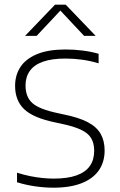

<svg xmlns="http://www.w3.org/2000/svg" viewBox="-20 -820 528 846"><path d="M215 7Q177 7 135 1Q93 -5 55 -17V-59Q83.5 -50 111.5 -44.2Q139.5 -38.5 166 -35.8Q192.5 -33 216 -33Q277.5 -33 317.2 -47.2Q357 -61.5 376 -88.8Q395 -116 395 -155.5Q395 -188.5 381.8 -211Q368.5 -233.5 336.5 -248.5Q304.5 -263.5 249.5 -275L224 -280.5Q128 -300 87.2 -338.2Q46.5 -376.5 46.5 -441.5Q46.5 -489.5 70.5 -525.5Q94.5 -561.5 144 -581.8Q193.5 -602 269 -602Q307 -602 344.5 -597.2Q382 -592.5 414.5 -583V-541Q378 -552 341.5 -557Q305 -562 268.5 -562Q208 -562 169 -548Q130 -534 111.2 -507.2Q92.5 -480.5 92.5 -443.5Q92.5 -392.5 123 -365.5Q153.5 -338.5 234.5 -321.5L259.5 -316Q327 -302.5 366.5 -281.8Q406 -261 423.5 -230.2Q441 -199.5 441 -157Q441 -106.5 415.8 -69.8Q390.5 -33 340.2 -13Q290 7 215 7ZM90.5 -662 222.5 -799.5H269.5L401.5 -662H350.5L237.5 -782.5H254.5L141.5 -662Z"/></svg>

Font: Encode Sans SC SemiExpanded ExtraLight
Style: Regular
Weight: 250
Width: 6
Designer: Multiple Designers
Foundry: Impallari Type
Version: Version 3.002